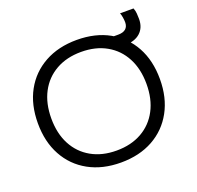

<svg xmlns="http://www.w3.org/2000/svg" viewBox="-138 -946 1133 1104"><g transform="rotate(-20 428.5 -394.0)"><path d="M420.3 10Q307.7 10 223.5 -36.5Q139.3 -83 93.2 -167.5Q47 -252 47 -365Q47 -479 93.2 -563Q139.3 -647 223.5 -693.5Q307.7 -740 420.3 -740Q533.7 -740 617.5 -693.5Q701.3 -647 747.5 -563Q793.7 -479 793.7 -365Q793.7 -252 747.5 -167.5Q701.3 -83 617.5 -36.5Q533.7 10 420.3 10ZM420.3 -63.4Q509.3 -63.4 574.8 -100.6Q640.3 -137.7 675.9 -205.4Q711.6 -273 711.6 -365Q711.6 -457 675.9 -524.6Q640.3 -592.3 574.8 -629.4Q509.3 -666.6 420.3 -666.6Q331.7 -666.6 266 -629.4Q200.4 -592.3 164.7 -524.6Q129.1 -457 129.1 -365Q129.1 -273 164.7 -205.4Q200.4 -137.7 266 -100.6Q331.7 -63.4 420.3 -63.4ZM616.3 -616.6 617.3 -686.7H656Q686 -686.7 701.8 -700.3Q717.6 -714 717.6 -740.3Q717.6 -753.3 714.8 -770.5Q712 -787.7 707.3 -798.3H789.7Q796.4 -782 797.7 -764.3Q799.1 -746.6 799.1 -731Q799.1 -677.3 765.2 -647Q731.4 -616.6 668.7 -616.6Z"/></g></svg>

Font: M PLUS 2 Thin
Style: Regular
Weight: 100
Designer: Coji Morishita
Foundry: UNDERFOREST DESIGN
Version: Version 1.001